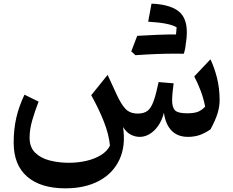

<svg xmlns="http://www.w3.org/2000/svg" viewBox="-20 -735 1265 1042"><path d="M1000 7.8Q943.8 7.8 910.9 -26.4Q877.9 -60.5 869.6 -123.5Q854.5 -63.5 817.9 -27.8Q781.2 7.8 737.8 7.8Q713.9 7.8 690.4 -3.9Q667 -15.6 647.9 -45.4Q663.1 57.1 627.9 131.8Q592.8 206.5 517.1 246.8Q441.4 287.1 334.5 287.1Q201.2 287.1 127.7 223.9Q54.2 160.6 54.2 39.1Q54.2 -33.7 68.4 -95.5Q82.5 -157.2 112.8 -221.2L189.5 -183.6Q169.9 -133.3 155.3 -83.3Q140.6 -33.2 140.6 12.7Q140.6 64.5 171.4 94.2Q202.1 124 251 136.2Q299.8 148.4 353.5 148.4Q404.3 148.4 449.7 137.7Q495.1 127 528.6 106.2Q562 85.4 576.7 55.2Q571.3 -4.4 544.2 -73.7Q517.1 -143.1 475.1 -218.3L564 -328.6L613.8 -220.7Q635.7 -172.4 659.9 -145.5Q684.1 -118.7 727.5 -118.7Q760.7 -118.7 780.3 -133.3Q799.8 -147.9 813.2 -185.1Q826.7 -222.2 840.8 -289.6L922.4 -282.7Q919.9 -267.6 917 -238.3Q914.1 -209 914.1 -191.4Q914.1 -151.9 929.9 -136Q945.8 -120.1 995.1 -120.1Q1031.7 -120.1 1053 -127.9Q1074.2 -135.7 1093.3 -156.2Q1085 -200.2 1069.1 -242.2Q1053.2 -284.2 1034.2 -320.3L1122.1 -413.1Q1142.1 -372.1 1157 -314.9Q1171.9 -257.8 1171.9 -191.4Q1171.9 -156.7 1160.9 -120.4Q1149.9 -84 1122.6 -33.2Q1092.8 -12.2 1063.7 -2.2Q1034.7 7.8 1000 7.8ZM977.5 -443.4 924.8 -443.8Q835 -443.8 715.3 -435.5Q707 -443.8 692.4 -456.1Q700.7 -478 708.7 -498.8Q716.8 -519.5 724.6 -540.5Q858.4 -547.9 894 -547.9H935.1Q936 -557.6 937 -567.4Q938 -577.1 938.5 -586.9Q898.9 -610.8 784.2 -617.2L802.2 -715.3Q918 -710.4 962.2 -661.6Q1006.3 -612.8 989.3 -502.9L988.8 -503.4Q986.3 -468.8 977.5 -443.4Z"/></svg>

Font: Pinar SemiBold
Style: Regular
Weight: 600
Designer: Amin Abedi
Version: Version 3.000